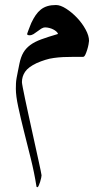

<svg xmlns="http://www.w3.org/2000/svg" viewBox="-20 -340 415 774"><path d="M338.9 -175.3Q338.9 -171.4 336.9 -160.9Q335 -150.4 331.5 -139.4Q328.1 -128.4 324 -119.6Q319.8 -110.8 314.9 -110.8H277.3Q254.9 -110.8 235.1 -109.9Q215.3 -108.9 197.3 -106.4Q179.2 -104 162.4 -98.6Q145.5 -93.3 128.4 -85.9Q94.2 -69.8 81.3 -50.8Q68.4 -31.7 68.4 -8.8Q68.4 -4.9 71.8 12.9Q75.2 30.8 80.8 57.4Q86.4 84 93.5 116.5Q100.6 148.9 107.9 182.4Q115.2 215.8 122.3 248Q129.4 280.3 135 305.7Q140.6 331.1 144 347.7Q147.5 364.3 147.5 366.7Q147.5 369.1 146 377Q144.5 384.8 141.8 393.1Q139.2 401.4 136.2 408Q133.3 414.6 130.9 414.6Q127 414.6 127 411.6Q118.2 355.5 103.8 297.9Q89.4 240.2 76.2 187.7Q63 135.3 53.5 90.8Q43.9 46.4 43.9 17.6Q43.9 5.9 44.4 -4.2Q44.9 -14.2 46.9 -25.4Q48.8 -36.6 51.8 -50.8Q54.7 -64.9 58.6 -84.5Q64 -110.4 74 -127.7Q84 -145 101.6 -158.2Q119.1 -171.4 146.5 -181.4Q173.8 -191.4 213.9 -203.1Q212.4 -208.5 207 -213.1Q201.7 -217.8 194.6 -221.4Q187.5 -225.1 178.7 -227.3Q169.9 -229.5 162.6 -229.5Q154.3 -229.5 146.5 -224.6Q138.7 -219.7 130.9 -213.6Q123 -207.5 115.2 -202.6Q107.4 -197.8 99.1 -197.8Q97.2 -197.8 93.3 -198.5Q89.4 -199.2 89.4 -203.1Q89.4 -203.6 91.1 -208.5Q92.8 -213.4 95.5 -220.5Q98.1 -227.5 101.1 -234.9Q104 -242.2 106.4 -248Q114.7 -265.6 123.8 -278.8Q132.8 -292 144.3 -301.3Q155.8 -310.5 170.9 -315.2Q186 -319.8 205.6 -319.8Q223.6 -319.8 246.8 -304.9Q270 -290 290.8 -268.1Q311.5 -246.1 325.2 -220.9Q338.9 -195.8 338.9 -175.3Z"/></svg>

Font: Accordance
Style: Italic
Weight: 400
Italic angle: -11°
Version: Version 1.2 (build January 31, 2020) Miklal Software Solutio